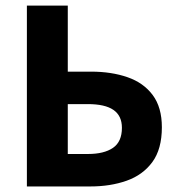

<svg xmlns="http://www.w3.org/2000/svg" viewBox="-20 -672 640 692"><path d="M76.9 0V-651.8H224.3V-413.8H308.4Q381.8 -413.8 439.6 -393.7Q497.4 -373.7 530.4 -329.4Q563.4 -285.1 563.4 -213.4Q563.4 -134.8 529.2 -88.1Q495 -41.4 436.5 -20.7Q378.1 0 305.8 0ZM224.3 -117H297.1Q354.9 -117 387.2 -139.1Q419.4 -161.2 419.4 -211.4Q419.4 -254.8 388.9 -275.8Q358.5 -296.8 296.4 -296.8H224.3Z"/></svg>

Font: Source Sans 3
Style: Regular
Weight: 200
Designer: Paul D. Hunt
Foundry: Adobe
Version: Version 3.046;hotconv 1.0.118;makeotfexe 2.5.65603